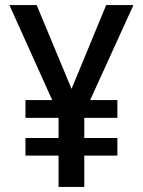

<svg xmlns="http://www.w3.org/2000/svg" viewBox="-20 -734 563 754"><path d="M261 -385 397 -714H504L334 -341H441V-271H311V-192H441V-123H311V0H210V-123H80V-192H210V-271H80V-341H185L17 -714H124Z"/></svg>

Font: Noto Sans Gujarati UI SemiCondensed Medium
Style: Regular
Weight: 500
Width: 4
Designer: Jelle Bosma - Monotype Design Team, Universal Thirst
Foundry: Monotype Imaging Inc.
Version: Version 2.106; ttfautohint (v1.8.4.7-5d5b)